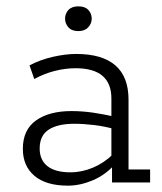

<svg xmlns="http://www.w3.org/2000/svg" viewBox="-20 -575 511 605"><path d="M194 10Q125 10 88.5 -21Q52 -52 52 -106Q52 -166 93.5 -195.5Q135 -225 205 -225Q239 -225 273.5 -220Q308 -215 346 -206L331 -197V-265Q331 -312 303 -336Q275 -360 218 -360Q186 -360 152.5 -351.5Q119 -343 88 -326L73 -369Q107 -387 147 -396Q187 -405 220 -405Q302 -405 343.5 -369Q385 -333 385 -261V-41H453V0H333V-61L341 -56Q311 -23 271.5 -6.5Q232 10 194 10ZM202 -32Q238 -32 273.5 -47Q309 -62 337 -90L331 -71V-184L346 -167Q310 -177 276.5 -181Q243 -185 214 -185Q162 -185 133.5 -166.5Q105 -148 105 -107Q105 -71 129.5 -51.5Q154 -32 202 -32ZM227 -477Q206 -477 195.5 -489Q185 -501 185 -516Q185 -532 195.5 -543.5Q206 -555 227 -555Q248 -555 258.5 -543.5Q269 -532 269 -516Q269 -501 258 -489Q247 -477 227 -477Z"/></svg>

Font: Rokkitt SemiBold Light
Style: Regular
Weight: 300
Version: Version 3.103